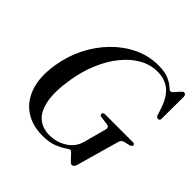

<svg xmlns="http://www.w3.org/2000/svg" viewBox="-184 -879 1056 1056"><g transform="rotate(45 344.0 -351.0)"><path d="M466.5 -713.5Q519.5 -713.5 549.5 -699.8Q579.5 -686 594 -672.2Q608.5 -658.5 615 -658.5Q622.5 -658.5 633.5 -670.8Q644.5 -683 655.2 -695.5Q666 -708 672.5 -708Q687 -708 688.5 -689.5L687.5 -518.5Q688.5 -503.5 675 -503Q663.5 -502 658.5 -515L645 -557Q621.5 -626 583 -655.8Q544.5 -685.5 488.5 -685.5Q433 -685.5 383.2 -657.2Q333.5 -629 292.8 -578.5Q252 -528 223.5 -461Q195 -394 182 -316Q164.5 -210 177 -144Q189.5 -78 225.5 -47.5Q261.5 -17 314 -17Q371 -17 416.2 -46Q461.5 -75 475.5 -124.5L510.5 -253Q519 -281 495.5 -283.5L447 -290Q434 -291.5 434.5 -302.5Q434.5 -315 452 -315H666.5Q681.5 -315 681.5 -304Q680.5 -294 665 -290L633.5 -282.5Q614.5 -278 609 -258.5L538.5 -9Q532 11.5 517 11.5Q510 11.5 497.5 -1.8Q485 -15 472.8 -28.5Q460.5 -42 454.5 -42Q447 -42 428.5 -28.5Q410 -15 376.2 -1.5Q342.5 12 290.5 12Q210 12 153.5 -26.2Q97 -64.5 72.8 -137.5Q48.5 -210.5 66 -314.5Q79 -395.5 115.5 -467.8Q152 -540 206.2 -595.2Q260.5 -650.5 327 -682Q393.5 -713.5 466.5 -713.5Z"/></g></svg>

Font: Fraunces 72pt S000
Style: Italic
Weight: 400
Italic angle: -16°
Version: Version 1.000; ttfautohint (v1.8.3)